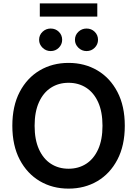

<svg xmlns="http://www.w3.org/2000/svg" viewBox="-20 -1111 815 1141"><path d="M721.6 -363.6Q721.6 -246.1 677.7 -162.5Q633.9 -78.8 558.4 -34.4Q483 9.9 387.4 9.9Q291.9 9.9 216.4 -34.6Q141 -79.2 97.1 -162.8Q53.3 -246.4 53.3 -363.6Q53.3 -481.2 97.1 -564.8Q141 -648.4 216.4 -692.8Q291.9 -737.2 387.4 -737.2Q483 -737.2 558.4 -692.8Q633.9 -648.4 677.7 -564.8Q721.6 -481.2 721.6 -363.6ZM589.1 -363.6Q589.1 -446.4 563.4 -503.4Q537.6 -560.4 492.2 -589.7Q446.7 -619 387.4 -619Q328.1 -619 282.7 -589.7Q237.2 -560.4 211.5 -503.4Q185.7 -446.4 185.7 -363.6Q185.7 -280.9 211.5 -223.9Q237.2 -166.9 282.7 -137.6Q328.1 -108.3 387.4 -108.3Q446.7 -108.3 492.2 -137.6Q537.6 -166.9 563.4 -223.9Q589.1 -280.9 589.1 -363.6ZM281.2 -807.5Q253.2 -807.5 232.8 -827.4Q212.4 -847.3 212.4 -874.3Q212.4 -902.7 232.8 -922.1Q253.2 -941.4 281.2 -941.4Q310 -941.4 329.7 -922.1Q349.4 -902.7 349.4 -874.3Q349.4 -847.3 329.7 -827.4Q310 -807.5 281.2 -807.5ZM494.3 -807.5Q466.3 -807.5 445.8 -827.4Q425.4 -847.3 425.4 -874.3Q425.4 -902.7 445.8 -922.1Q466.3 -941.4 494.3 -941.4Q523.1 -941.4 542.8 -922.1Q562.5 -902.7 562.5 -874.3Q562.5 -847.3 542.8 -827.4Q523.1 -807.5 494.3 -807.5ZM558.2 -1090.9V-1012.4H216.6V-1090.9Z"/></svg>

Font: InterMG SemiBold
Style: Regular
Weight: 600
Designer: Rasmus Andersson
Foundry: rsms
Version: Version 3.019;December 26, 2023;FontCreator 15.0.0.2955 64-b